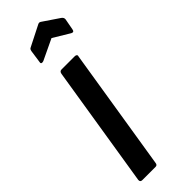

<svg xmlns="http://www.w3.org/2000/svg" viewBox="-230 -681 695 695"><g transform="rotate(-45 118.0 -333.5)"><path d="M21 0Q10 0 11 -11L86 -479Q88 -490 97 -490H165Q170 -490 173 -487.5Q176 -485 174 -479L99 -11Q98 0 89 0ZM72 -558Q66 -556 62.5 -557.5Q59 -559 60 -564L67 -613Q68 -618 69.5 -621Q71 -624 76 -626L153 -665Q160 -669 166 -665L228 -623Q237 -617 236 -608L228 -565Q226 -552 215 -558L152 -596Z"/></g></svg>

Font: Sofia Sans Extra Condensed SemiBold
Style: Italic
Weight: 600
Italic angle: -9°
Designer: Botio Nikoltchev, Ani Petrova
Foundry: lettersoup
Version: Version 4.101